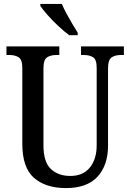

<svg xmlns="http://www.w3.org/2000/svg" viewBox="-20 -951 666 981"><path d="M317 10Q214 10 154 -42Q94 -94 94 -216V-604Q94 -647 75 -658.5Q56 -670 29 -670H13V-714H283V-670H268Q239 -670 220.5 -658Q202 -646 202 -600V-210Q202 -123 240 -87.5Q278 -52 339 -52Q405 -52 439.5 -95.5Q474 -139 474 -209V-604Q474 -647 455.5 -658.5Q437 -670 409 -670H394V-714H613V-670H597Q569 -670 550.5 -658Q532 -646 532 -600V-207Q532 -107 478.5 -48.5Q425 10 317 10ZM334 -771Q309 -789 278.5 -817.5Q248 -846 222.5 -875Q197 -904 186 -921V-931H296Q305 -909 319.5 -882Q334 -855 349.5 -829Q365 -803 377 -784V-771Z"/></svg>

Font: Noto Serif Tamil Condensed Medium
Style: Regular
Weight: 500
Width: 3
Designer: Indian Type Foundry, Tom Grace, and the Monotype Design Team
Foundry: Monotype Imaging Inc.
Version: Version 2.004; ttfautohint (v1.8.4.7-5d5b)